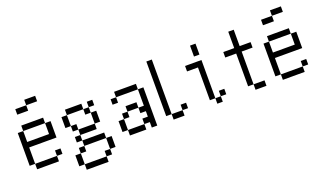

<svg xmlns="http://www.w3.org/2000/svg" viewBox="-86 -1314 3484 2065"><g transform="rotate(-20 1656.0 -281.0)"><path d="M375 -687.5H250V-750H375ZM62.5 -437.5H125V-312.5H375V-437.5H437.5V-250H125V-62.5H62.5ZM125 -62.5H375V0H125ZM125 -500H375V-437.5H125ZM125 -687.5H250V-625H125ZM375 -125H437.5V-62.5H375Z M625 -500H812.5V-437.5H625ZM562.5 0H625V125H562.5ZM562.5 -437.5H625V-312.5H562.5ZM625 125H875V187.5H625ZM625 -62.5H687.5V0H625ZM625 -187.5H687.5V-125H625ZM625 -312.5H687.5V-250H625ZM687.5 -125H937.5V-62.5H687.5ZM687.5 -250H875V-187.5H687.5ZM812.5 -437.5H875V-375H812.5ZM875 62.5H937.5V125H875ZM875 -375H937.5V-250H875ZM875 -500H937.5V-437.5H875ZM937.5 -62.5H1000V62.5H937.5Z M1125 -437.5H1187.5V-375H1125ZM1125 -187.5H1187.5V-62.5H1125ZM1187.5 -62.5H1375V0H1187.5ZM1187.5 -250H1250V-187.5H1187.5ZM1187.5 -500H1437.5V-437.5H1187.5ZM1250 -312.5H1375V-250H1250ZM1375 -125H1437.5V-187.5H1375V-250H1437.5V-437.5H1500V0H1437.5V-62.5H1375Z M1687.5 -687.5V-62.5H1625V-687.5ZM1687.5 -62.5H1812.5V0H1687.5ZM1812.5 -125H1875V-62.5H1812.5Z M2187.5 -562.5H2125V-687.5H2187.5ZM2000 -500H2187.5V-62.5H2125V-437.5H2000ZM2187.5 -62.5H2250V0H2187.5ZM2250 -125H2312.5V-62.5H2250Z M2625 -500H2750V-437.5H2625V-62.5H2562.5V-437.5H2437.5V-500H2562.5V-687.5H2625ZM2625 -62.5H2750V0H2625Z M3187.5 -687.5H3062.5V-750H3187.5ZM2875 -437.5H2937.5V-312.5H3187.5V-437.5H3250V-250H2937.5V-62.5H2875ZM2937.5 -62.5H3187.5V0H2937.5ZM2937.5 -500H3187.5V-437.5H2937.5ZM2937.5 -687.5H3062.5V-625H2937.5ZM3187.5 -125H3250V-62.5H3187.5Z"/></g></svg>

Font: 寒蝉点阵体 16px
Style: Regular
Weight: 400
Designer: Designed by Warren2060
Foundry: ChillType
Version: Version 1.000